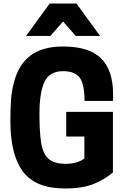

<svg xmlns="http://www.w3.org/2000/svg" viewBox="-20 -1057 713 1090"><path d="M514 -853ZM548 -853H410L338 -935L266 -853H128L262 -1037H414ZM348 13Q183 13 111 -82Q39 -177 39 -370Q39 -443 42.5 -491Q46 -539 58 -584Q83 -688 151.5 -740.5Q220 -793 338 -793Q485 -793 553.5 -726Q622 -659 622 -520V-484H460Q460 -576 433.5 -614.5Q407 -653 338 -653Q261 -653 232.5 -592.5Q204 -532 204 -410Q204 -310 213.5 -247.5Q223 -185 255 -156Q287 -127 353 -127Q418 -127 459 -157V-282H356V-422H621V-78Q577 -40 513.5 -13.5Q450 13 348 13Z"/></svg>

Font: Tanohe Sans
Style: Bold
Weight: 700
Designer: Village Type and Design LLC & Cristiano Sobral
Foundry: Cooper Hewitt Smithsonian Design Museum
Version: Version 1.00;September 29, 2021;FontCreator 13.0.0.2655 64-b